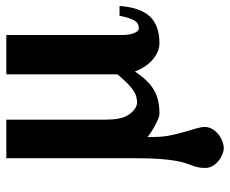

<svg xmlns="http://www.w3.org/2000/svg" viewBox="-82 -446 750 627"><g transform="rotate(-90 293.5 -133.0)"><path d="M586.9 -118.2Q582.5 -52.2 553.5 -20Q524.4 12.2 464.8 12.2Q451.7 12.2 438.2 6.6Q424.8 1 412.6 -9.3Q400.4 -19.5 390.1 -34.4Q379.9 -49.3 373 -67.9Q357.9 -45.4 343 -30Q328.1 -14.6 311.8 -5.4Q295.4 3.9 276.9 8.1Q258.3 12.2 235.8 12.2Q228.5 12.2 217.8 7.8Q207 3.4 195.8 -2.7Q184.6 -8.8 174.6 -15.4Q164.6 -22 159.2 -26.9V-4.9Q159.2 22.5 164.3 47.1Q169.4 71.8 175.5 93Q181.6 114.3 186.8 131.3Q191.9 148.4 191.9 160.2Q191.9 173.3 185.1 184.8Q178.2 196.3 168 204.6Q157.7 212.9 145.5 217.5Q133.3 222.2 123 222.2Q113.8 222.2 102.5 217.8Q91.3 213.4 81.3 205.3Q71.3 197.3 64.7 186.3Q58.1 175.3 58.1 162.1Q58.1 146.5 60.5 136.7Q63 127 66.4 117.7Q69.8 108.4 74 96.4Q78.1 84.5 81.5 64.5Q85 44.4 87.4 13.2Q89.8 -18.1 89.8 -65.9V-487.8H215.8V-163.1Q215.8 -140.1 218.5 -125.2Q221.2 -110.4 224.1 -103Q227.5 -95.2 232.4 -87.6Q237.3 -80.1 243.7 -74.2Q250 -68.4 256.8 -64.7Q263.7 -61 271 -61Q284.7 -61 295.9 -65.2Q307.1 -69.3 317.6 -77.6Q328.1 -85.9 339.4 -97.7Q350.6 -109.4 363.8 -125V-487.8H492.2V-107.9Q492.2 -100.1 493.4 -90.8Q494.6 -81.5 497.3 -73.7Q500 -65.9 504.2 -60.5Q508.3 -55.2 514.2 -55.2Q521.5 -55.2 527.3 -57.9Q533.2 -60.5 538.1 -67.6Q543 -74.7 547.1 -86.9Q551.3 -99.1 555.2 -118.2Z"/></g></svg>

Font: Charis SIL
Style: Bold
Weight: 700
Foundry: SIL International
Version: Version 4.112